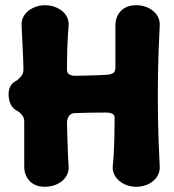

<svg xmlns="http://www.w3.org/2000/svg" viewBox="-20 -702 668 737"><path d="M152 15Q116 15 94.5 -6.5Q73 -28 73 -64Q73 -111 73 -150Q73 -189 73 -235Q73 -249 66.5 -258Q60 -267 49 -275Q31 -283 22 -299.5Q13 -316 13 -339V-341Q13 -379 46 -394Q56 -403 63 -412Q70 -421 70 -436Q69 -481 67 -518.5Q65 -556 63 -601Q61 -626 73.5 -644Q86 -662 107.5 -672Q129 -682 152 -682Q178 -682 200 -671.5Q222 -661 234 -642.5Q246 -624 243 -599Q242 -586 240.5 -563Q239 -540 238 -509Q237 -478 237 -440Q236 -423 245 -417Q254 -411 271 -411Q301 -412 330.5 -412.5Q360 -413 389 -415Q406 -416 414.5 -421.5Q423 -427 423 -444Q423 -477 423 -506Q423 -535 423 -559Q423 -583 423 -603Q423 -639 444.5 -660.5Q466 -682 504 -682Q528 -682 549 -672Q570 -662 582.5 -644Q595 -626 593 -601Q588 -507 586.5 -420.5Q585 -334 586.5 -247Q588 -160 593 -66Q595 -42 582.5 -23.5Q570 -5 549 5Q528 15 504 15Q478 15 456.5 4.5Q435 -6 422.5 -25Q410 -44 413 -68Q415 -83 416.5 -109.5Q418 -136 419 -171.5Q420 -207 420 -247Q421 -260 412 -265Q403 -270 386 -270Q357 -270 328 -269.5Q299 -269 270 -268Q253 -268 245 -257Q237 -246 237 -229Q238 -195 239 -162.5Q240 -130 241 -105.5Q242 -81 243 -68Q246 -44 234 -25Q222 -6 200 4.5Q178 15 152 15Z"/></svg>

Font: Winky Sans
Style: Bold
Weight: 700
Designer: Simon Atzbach
Foundry: typofactur
Version: Version 1.205